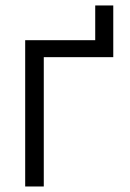

<svg xmlns="http://www.w3.org/2000/svg" viewBox="-20 -676 471 696"><path d="M390.6 -468.8H138.7V0H71.3V-530.3H325.2V-656.2H390.6Z"/></svg>

Font: Pretendard Light
Style: Regular
Weight: 300
Designer: Base glyphs from Inter by Rasmus Andersson; Hangeul glyphs from Noto Sans CJK(Source Han Sans) by Jang Soo-young and Kan
Foundry: Kil Hyung-jin
Version: Version 1.309